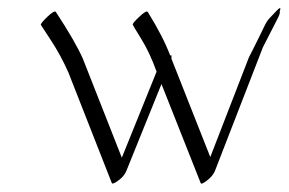

<svg xmlns="http://www.w3.org/2000/svg" viewBox="-20 -402 693 461"><path d="M577.6 -264.2Q578.1 -265.1 588.4 -285.4Q598.6 -305.7 605.7 -320.3Q612.8 -335 614.7 -338.9Q620.6 -351.6 627.4 -358.6Q634.3 -365.7 644 -376Q657.2 -390.1 651.4 -373.5Q653.8 -371.1 645.3 -355Q636.7 -338.9 611.3 -288.6L496.1 8.3Q491.2 20.5 477.3 31.2Q463.4 42 461.9 37.6L367.7 -200.2L283.2 8.8Q278.3 21 264.4 31.2Q250.5 41.5 248.5 37.6L144 -228.5Q125.5 -270 102.5 -304.9Q79.6 -339.8 78.1 -342.3Q76.7 -345.2 93.8 -361.8Q111.3 -378.4 114.3 -373Q160.2 -303.2 178.7 -261.7L272.5 -23.4L356 -230Q338.9 -276.9 319.3 -308.3Q299.8 -339.8 298.8 -342.8Q297.4 -345.7 314.5 -361.8Q332 -378.4 335 -373Q371.6 -314 388.7 -268.6Q392.1 -270.5 391.8 -267.1Q391.6 -263.7 391.6 -261.2L484.9 -24.9Z"/></svg>

Font: ML-NILA06
Style: Regular
Weight: 400
Designer: CLT@C-DIT
Version: Version ML-NILA06 1.0